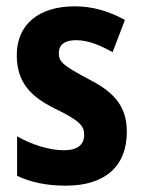

<svg xmlns="http://www.w3.org/2000/svg" viewBox="-20 -577 451 607"><path d="M381 -161C381 -249 331 -291 256 -329C180 -370 166 -381 166 -409C166 -435 184 -450 220 -450C260 -450 298 -433 336 -412L375 -514C323 -542 273 -557 216 -557C103 -557 33 -500 33 -403C33 -319 74 -273 153 -234C234 -195 246 -178 246 -151C246 -119 225 -102 181 -102C133 -102 76 -122 34 -146V-21C80 0 128 10 188 10C311 10 381 -50 381 -161Z"/></svg>

Font: Noto Sans Armenian Condensed
Style: Bold
Weight: 700
Width: 3
Designer: Monotype Design Team
Foundry: Monotype Imaging Inc.
Version: Version 2.008